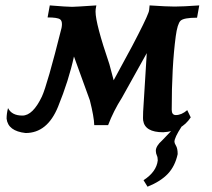

<svg xmlns="http://www.w3.org/2000/svg" viewBox="-20 -495 802 725"><path d="M76.7 7.3Q10.3 0 4.9 -46.9Q4.9 -66.4 10.3 -86.9Q24.4 -58.6 64.5 -58.6Q104 -58.6 138.2 -130.4Q158.2 -173.3 212.4 -389.6Q213.9 -397.5 213.9 -403.3Q213.9 -417 207 -421.9Q197.3 -429.2 159.7 -429.2L168 -474.6Q232.9 -469.2 252.4 -469.2Q263.7 -469.2 343.8 -474.6L341.3 -460.4L340.8 -451.2Q340.8 -405.8 393.1 -252.4L409.2 -191.9L479 -320.8Q530.3 -418.5 540 -445.8Q543.9 -453.6 544.9 -474.6Q609.9 -470.2 639.6 -470.2Q669.9 -470.2 732.4 -474.6L724.1 -428.2Q673.3 -428.2 661.6 -416.5Q649.9 -404.8 643.6 -357.9Q628.4 -243.7 628.4 -80.6Q628.4 -60.5 644 -60.5Q665.5 -60.5 687 -79.1L700.2 -51.8Q665.5 1 596.2 4.4Q526.9 4.4 520.5 -40.5L520 -49.3L520.5 -73.2L534.2 -294.4L440.4 -126Q408.7 -76.2 388.2 -22.5H335.9Q335 -54.2 319.3 -116.2L259.3 -281.7Q239.7 -191.4 199.2 -92Q158.7 7.3 76.7 7.3ZM537.1 210 522 185.5Q570.8 153.8 575.7 110.8Q575.7 99.1 572.3 92Q568.8 85 568.4 74.7Q568.4 56.2 592.3 35.2L626 0L665.5 -16.6Q638.7 24.4 638.7 40.5Q639.2 46.4 644 54.2Q650.9 64.9 650.9 86.9Q641.1 132.3 614 161.1Q586.9 189.9 537.1 210Z"/></svg>

Font: Kelvinch
Style: Bold Italic
Weight: 700
Italic angle: -10°
Designer: Paul James Miller
Foundry: High-Logic / Made with FontCreator
Version: Version 3.30 September 23, 2016